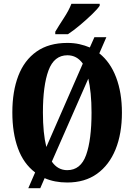

<svg xmlns="http://www.w3.org/2000/svg" viewBox="-20 -951 707 1011"><path d="M271 -784Q290 -816 316.5 -856.5Q343 -897 356 -931H505V-921Q494 -904 465 -876Q436 -848 401.5 -819Q367 -790 338 -771H271ZM165 -43Q104 -89 74.5 -170Q45 -251 45 -359Q45 -470 76.5 -552Q108 -634 172.5 -679.5Q237 -725 335 -725Q369 -725 398 -718.5Q427 -712 453 -701L477 -755H540L503 -670Q561 -624 591.5 -543.5Q622 -463 622 -358Q622 -247 588.5 -164.5Q555 -82 491 -36Q427 10 334 10Q267 10 215 -13L192 40H129ZM416 -616Q385 -660 335 -660Q265 -660 235.5 -580.5Q206 -501 206 -358Q206 -304 210.5 -258.5Q215 -213 224 -177ZM334 -55Q405 -55 433.5 -135Q462 -215 462 -358Q462 -412 457.5 -457.5Q453 -503 445 -537L253 -100Q284 -55 334 -55Z"/></svg>

Font: Noto Serif ExtraCondensed ExtraBold
Style: Regular
Weight: 800
Width: 2
Designer: Monotype Design Team
Foundry: Monotype Imaging Inc.
Version: Version 2.013; ttfautohint (v1.8.4.7-5d5b)